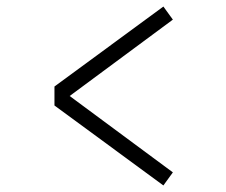

<svg xmlns="http://www.w3.org/2000/svg" viewBox="-20 -558 690 587"><path d="M479.5 -538 508.5 -498 193 -264.5 508.5 -31 479.5 9 146.5 -235.5V-293.5Z"/></svg>

Font: Trispace ExtraLight
Style: Regular
Weight: 200
Designer: Tyler Finck
Foundry: Etcetera Type Company
Version: Version 1.210; ttfautohint (v1.8.3)